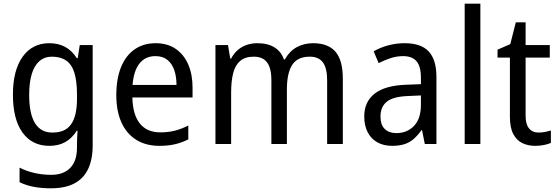

<svg xmlns="http://www.w3.org/2000/svg" viewBox="-20 -780 3023 1040"><path d="M247 -546Q295 -546 332 -526.5Q369 -507 396 -465H401L412 -536H482V8Q482 83 457.5 135Q433 187 383 213.5Q333 240 255 240Q205 240 163 232Q121 224 86 207V128Q123 147 166.5 157Q210 167 258 167Q324 167 360.5 129.5Q397 92 397 19V0Q397 -14 398 -36Q399 -58 400 -72H396Q370 -31 333.5 -10.5Q297 10 247 10Q154 10 102 -62Q50 -134 50 -267Q50 -399 102.5 -472.5Q155 -546 247 -546ZM261 -473Q221 -473 193.5 -449Q166 -425 152 -379Q138 -333 138 -266Q138 -164 169.5 -113Q201 -62 263 -62Q298 -62 323 -72.5Q348 -83 364.5 -106Q381 -129 389 -163.5Q397 -198 397 -246V-268Q397 -340 383 -385.5Q369 -431 338.5 -452Q308 -473 261 -473Z M823 -546Q887 -546 931.5 -515.5Q976 -485 999.5 -431Q1023 -377 1023 -306V-252H697Q699 -159 737.5 -111Q776 -63 849 -63Q891 -63 926.5 -72Q962 -81 1000 -100V-25Q964 -7 927 1.5Q890 10 843 10Q770 10 717.5 -23Q665 -56 637.5 -117.5Q610 -179 610 -264Q610 -353 635.5 -416Q661 -479 709 -512.5Q757 -546 823 -546ZM822 -476Q767 -476 735.5 -436Q704 -396 698 -320H936Q936 -365 924 -400Q912 -435 887 -455.5Q862 -476 822 -476Z M1676 -546Q1757 -546 1797 -500Q1837 -454 1837 -353V0H1752V-345Q1752 -411 1729 -442Q1706 -473 1658 -473Q1591 -473 1562.5 -428Q1534 -383 1534 -296V0H1450V-346Q1450 -390 1439.5 -418Q1429 -446 1408 -459.5Q1387 -473 1355 -473Q1308 -473 1281 -450Q1254 -427 1243 -383.5Q1232 -340 1232 -279V0H1147V-536H1215L1227 -463H1232Q1247 -491 1268.5 -509.5Q1290 -528 1317 -537Q1344 -546 1374 -546Q1430 -546 1466.5 -523.5Q1503 -501 1518 -458H1523Q1548 -503 1587.5 -524.5Q1627 -546 1676 -546Z M2172 -546Q2261 -546 2302.5 -501Q2344 -456 2344 -364V0H2281L2266 -75H2263Q2243 -47 2221 -27.5Q2199 -8 2170.5 1Q2142 10 2104 10Q2058 10 2024 -9Q1990 -28 1971.5 -64Q1953 -100 1953 -149Q1953 -229 2009.5 -273Q2066 -317 2180 -321L2260 -324V-357Q2260 -422 2235.5 -449Q2211 -476 2164 -476Q2129 -476 2095.5 -465Q2062 -454 2031 -438L2004 -502Q2038 -522 2081.5 -534Q2125 -546 2172 -546ZM2192 -260Q2109 -257 2075 -229Q2041 -201 2041 -149Q2041 -103 2064.5 -81Q2088 -59 2127 -59Q2185 -59 2222.5 -98Q2260 -137 2260 -213V-263Z M2582 0H2497V-760H2582Z M2898 -62Q2916 -62 2933.5 -65.5Q2951 -69 2964 -73V-6Q2949 1 2926 5.5Q2903 10 2879 10Q2840 10 2809 -5Q2778 -20 2760 -54.5Q2742 -89 2742 -148V-468H2675V-511L2744 -541L2774 -659H2827V-536H2958V-468H2827V-153Q2827 -107 2845.5 -84.5Q2864 -62 2898 -62Z"/></svg>

Font: Noto Sans Devanagari SemiCondensed
Style: Regular
Weight: 400
Width: 4
Designer: Jelle Bosma - Monotype Design Team
Foundry: Monotype Imaging Inc.
Version: Version 2.006